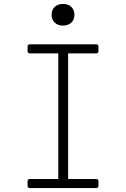

<svg xmlns="http://www.w3.org/2000/svg" viewBox="-20 -955 640 975"><path d="M132 0Q120 0 120 -12V-34Q120 -46 132 -46H276V-684H132Q120 -684 120 -696V-718Q120 -730 132 -730H468Q480 -730 480 -718V-696Q480 -684 468 -684H326V-46H468Q480 -46 480 -34V-12Q480 0 468 0ZM300 -825Q274 -825 258 -840Q242 -855 242 -880Q242 -905 258 -920Q274 -935 300 -935Q326 -935 342 -920Q358 -905 358 -880Q358 -855 342 -840Q326 -825 300 -825Z"/></svg>

Font: Pitagon Sans Mono Thin
Style: Regular
Weight: 100
Monospace: yes
Designer: Travis Tran
Foundry: Pitagon
Version: Version 1.001; ttfautohint (v1.8.4.7-5d5b);gftools[0.9.26]